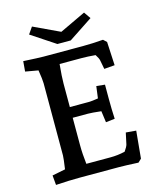

<svg xmlns="http://www.w3.org/2000/svg" viewBox="-129 -976 892 1072"><g transform="rotate(-15 317.5 -439.5)"><path d="M55 -51 131 -66Q140 -129 140 -144V-561Q140 -582 131 -638L57 -651L62 -710Q152 -705 178 -705H409Q460 -705 523 -710L542 -692L549 -556L488 -551L478 -603Q476 -615 461 -638Q415 -642 380 -642H254Q247 -569 247 -531V-395H355Q375 -395 411 -401L420 -470L469 -465V-381Q469 -324 472 -267L420 -261L411 -327Q357 -333 335 -333H247V-174Q247 -125 254 -65H393Q436 -65 478 -75Q495 -99 498 -112L512 -177L571 -172L556 -14L537 4Q461 0 423 0H199Q138 0 60 5ZM310 -813 460 -884 487 -845 348 -753H271L132 -845L159 -884Z"/></g></svg>

Font: Andada Pro SemiBold
Style: Regular
Weight: 600
Designer: Carolina Giovagnoli
Foundry: Huerta Tipografica
Version: Version 3.005